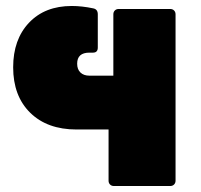

<svg xmlns="http://www.w3.org/2000/svg" viewBox="-20 -622 671 642"><path d="M549 -592Q557 -592 562 -587Q567 -582 567 -574V-18Q567 -10 562 -5Q557 0 549 0H361Q353 0 348 -5Q343 -10 343 -18V-189H236Q138 -189 81 -245Q24 -301 24 -397Q24 -490 77 -546Q130 -602 220 -602Q254 -602 292 -594Q307 -591 307 -574V-463Q307 -446 291 -446H279Q238 -446 238 -409Q238 -390 249 -379.5Q260 -369 279 -369H359V-574Q359 -582 364 -587Q369 -592 377 -592Z"/></svg>

Font: LINE Seed Sans TH App Heavy
Style: Regular
Weight: 900
Designer: Dalton Maag Ltd | Thai characters by Cadson Demak Co.,Ltd.
Foundry: Dalton Maag Ltd
Version: Version 1.003